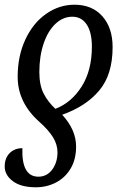

<svg xmlns="http://www.w3.org/2000/svg" viewBox="-26 -566 516 815"><path d="M452 -366Q452 -249 395 -181.5Q338 -114 238 -79Q297 -15 297 56Q297 111 273.5 150Q250 189 211 209Q172 229 126 229Q63 229 28.5 203Q-6 177 -6 141Q-6 105 15 84Q36 63 69 63Q65 184 137 184Q173 184 195.5 154Q218 124 218 80Q218 48 199.5 17.5Q181 -13 142 -48Q49 -130 49 -240Q49 -328 81.5 -398Q114 -468 169.5 -507Q225 -546 290 -546Q365 -546 408.5 -497Q452 -448 452 -366ZM141 -260Q141 -205 159 -169.5Q177 -134 209 -104Q277 -130 320.5 -198.5Q364 -267 364 -368Q364 -429 342 -462Q320 -495 281 -495Q241 -495 209 -464.5Q177 -434 159 -380.5Q141 -327 141 -260Z"/></svg>

Font: Noto Serif Cond
Style: Italic
Weight: 400
Width: 3
Italic angle: -12°
Designer: Monotype Design Team
Foundry: Monotype Imaging Inc.
Version: Version 1.001